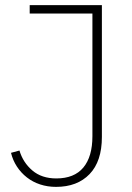

<svg xmlns="http://www.w3.org/2000/svg" viewBox="-20 -718 515 750"><path d="M378 -698V-183Q378 -88 330 -38Q282 12 199 12Q166 12 137 2.5Q108 -7 85 -25Q62 -43 46 -67.5Q30 -92 23 -121L56 -130Q70 -83 106.5 -52Q143 -21 200 -21Q270 -21 305.5 -63.5Q341 -106 341 -186V-665H96V-698Z"/></svg>

Font: IBM Plex Sans Devanagari ExtraLight
Style: Regular
Weight: 200
Designer: Mike Abbink, Paul van der Laan, Pieter van Rosmalen, Erin McLaughlin
Foundry: Bold Monday
Version: Version 1.1